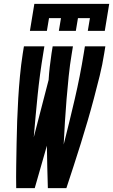

<svg xmlns="http://www.w3.org/2000/svg" viewBox="-20 -975 586 995"><path d="M64 0Q63 -58 64 -116Q65 -174 66 -232Q67 -290 69 -348Q71 -406 74.5 -464.5Q78 -523 83.5 -581.5Q89 -640 98 -698L104 -735H210L204 -698Q186 -590 175 -481.5Q164 -373 155 -264L232 -561Q234 -595 238 -629.5Q242 -664 247 -698L253 -735H358L352 -698Q342 -639 336 -580Q330 -521 325 -462Q320 -403 316.5 -344Q313 -285 310 -226Q340 -344 367.5 -462Q395 -580 414 -698L420 -735H526L520 -698Q511 -640 496.5 -581.5Q482 -523 466.5 -464.5Q451 -406 434 -348Q417 -290 399 -232Q381 -174 362 -116Q343 -58 324 0H228Q226 -55 225 -110Q224 -165 223 -220L160 0ZM135 -815 158 -955H546L523 -815H435L446 -881H384L373 -815H285L296 -881H234L223 -815Z"/></svg>

Font: Iosevka Term Curly Extrabold
Style: Italic
Weight: 800
Italic angle: -9°
Designer: Belleve Invis
Foundry: Belleve Invis
Version: Version 32.3.0